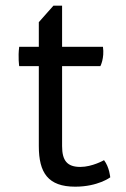

<svg xmlns="http://www.w3.org/2000/svg" viewBox="-20 -664 456 693"><path d="M120.1 -136.7C120.1 -40.5 153.3 9.8 251.5 9.8C333.5 9.8 377.9 -23.9 377.9 -23.9C377.9 -23.9 375 -60.5 355.5 -85.9C355.5 -85.9 313 -61.5 270 -61.5C222.7 -61.5 204.1 -84 204.1 -136.7V-425.3H342.3C342.3 -425.3 357.4 -453.6 351.6 -495.1H204.1V-643.6H172.9L120.1 -584V-495.1H49.3C44.4 -457.5 49.3 -425.3 49.3 -425.3H120.1Z"/></svg>

Font: Basic
Style: Regular
Weight: 400
Designer: Magnus Gaarde
Foundry: Magnus Gaarde
Version: Version 1.001